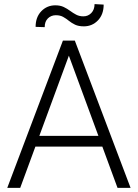

<svg xmlns="http://www.w3.org/2000/svg" viewBox="-20 -907 665 927"><path d="M547.4 0 474.1 -199.2H150.9L77.6 0H15.1L283.7 -710.9H341.3L610.4 0ZM169.9 -251H455.1L312.5 -638.2ZM436.5 -887.2 480.5 -884.8Q480.5 -837.4 452.9 -808.6Q425.3 -779.8 384.8 -779.8Q359.4 -779.8 342.5 -787.8Q325.7 -795.9 312.5 -806.6Q299.3 -817.4 284.9 -825.4Q270.5 -833.5 249.5 -833.5Q227.1 -833.5 211.4 -818.4Q195.8 -803.2 195.8 -775.9L151.9 -777.3Q151.9 -824.2 179.4 -852.8Q207 -881.3 247.1 -881.3Q270.5 -881.3 287.4 -873.3Q304.2 -865.2 318.4 -854.7Q332.5 -844.2 347.7 -836.2Q362.8 -828.1 382.8 -828.1Q405.3 -828.1 420.9 -844.2Q436.5 -860.4 436.5 -887.2Z"/></svg>

Font: Vazirmatn RD UI ExtraLight
Style: Regular
Weight: 200
Designer: Saber Rastikerdar
Foundry: Saber Rastikerdar
Version: Version 33.003